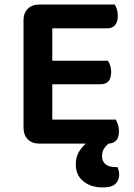

<svg xmlns="http://www.w3.org/2000/svg" viewBox="-20 -627 585 841"><path d="M152 2Q120 2 101.5 -17Q83 -36 83 -68V-538Q83 -570 101.5 -588.5Q120 -607 152 -607H483Q488 -599 492 -586Q496 -573 496 -557Q496 -531 484 -517Q472 -503 451 -503H209V-361H453Q458 -353 462.5 -340.5Q467 -328 467 -312Q467 -258 421 -258H209V-103H487Q492 -95 496.5 -81.5Q501 -68 501 -52Q501 -25 489 -12Q477 1 456 2Q443 12 435 25Q427 38 427 57Q427 80 442.5 92.5Q458 105 486 105H495Q498 113 500 121Q502 129 502 138Q502 161 486.5 177.5Q471 194 429 194Q379 194 345.5 167.5Q312 141 312 93Q312 61 325.5 38.5Q339 16 356 2H152Z"/></svg>

Font: Baloo 2 SemiBold
Style: Regular
Weight: 600
Designer: Sarang Kulkarni and Ek Type
Foundry: Ek Type
Version: Version 1.640;hotconv 1.0.111;makeotfexe 2.5.65597; ttfautoh